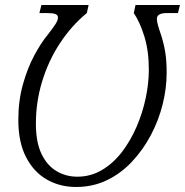

<svg xmlns="http://www.w3.org/2000/svg" viewBox="-20 -734 737 765"><path d="M283 11Q218 11 166 -19Q114 -49 83.5 -108.5Q53 -168 53 -256Q53 -333 71.5 -398.5Q90 -464 117 -514Q144 -564 169 -594Q190 -621 200.5 -637Q211 -653 211 -664Q211 -674 201 -678Q191 -682 165 -682H137L145 -714H333L326 -682Q265 -632 219 -562Q173 -492 148 -410Q123 -328 123 -241Q123 -167 145.5 -120.5Q168 -74 205.5 -52Q243 -30 288 -30Q341 -30 386 -56.5Q431 -83 465.5 -128Q500 -173 524 -228.5Q548 -284 560.5 -343Q573 -402 573 -456Q573 -532 555 -589.5Q537 -647 513 -682L520 -714H697L689 -682H647Q624 -682 614.5 -676Q605 -670 605 -659Q605 -649 609.5 -633Q614 -617 622 -594Q633 -559 638.5 -525.5Q644 -492 644 -444Q644 -382 628 -318Q612 -254 581 -195.5Q550 -137 506 -90Q462 -43 406 -16Q350 11 283 11Z"/></svg>

Font: Noto Serif SemiCondensed Light
Style: Italic
Weight: 300
Width: 4
Italic angle: -12°
Designer: Monotype Design Team
Foundry: Monotype Imaging Inc.
Version: Version 2.013; ttfautohint (v1.8.4.7-5d5b)